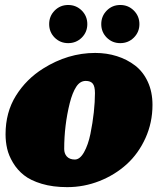

<svg xmlns="http://www.w3.org/2000/svg" viewBox="-20 -731 637 774"><path d="M200.4 -579.3Q178.2 -601.6 178.2 -633.8Q178.2 -666 200.4 -688.5Q222.7 -710.9 254.9 -710.9Q287.1 -710.9 309.6 -688.5Q332 -666 332 -633.8Q332 -601.6 309.6 -579.3Q287.1 -557.1 254.9 -557.1Q222.7 -557.1 200.4 -579.3ZM410.4 -579.3Q388.2 -601.6 388.2 -633.8Q388.2 -666 410.4 -688.5Q432.6 -710.9 464.8 -710.9Q497.1 -710.9 519.5 -688.5Q542 -666 542 -633.8Q542 -601.6 519.5 -579.3Q497.1 -557.1 464.8 -557.1Q432.6 -557.1 410.4 -579.3ZM2.4 -189.5Q2.4 -278.3 44.2 -345.2Q85.9 -412.1 153.8 -454.6Q253.9 -517.6 363.8 -517.6Q410.2 -517.6 451.2 -504.6Q492.2 -491.7 524.7 -466.8Q557.1 -441.9 575.9 -401.1Q594.7 -360.4 594.7 -308.1Q594.7 -236.8 566.4 -174.3Q538.1 -111.8 490.7 -68.8Q443.4 -25.9 380.9 -1.2Q318.4 23.4 251 23.4Q193.4 23.4 148.4 10Q103.5 -3.4 76.7 -24.7Q49.8 -45.9 32.5 -75Q15.1 -104 8.8 -131.8Q2.4 -159.7 2.4 -189.5ZM281.7 -87.9Q302.2 -87.9 318.8 -117.4Q335.4 -147 344.5 -191.2Q353.5 -235.4 358.2 -278.3Q362.8 -321.3 362.8 -355.5Q362.8 -382.8 354 -393.8Q345.2 -404.8 325.7 -404.8Q302.7 -404.8 287.4 -381.3Q272 -357.9 261.2 -315.4Q238.8 -225.6 238.8 -130.4Q238.8 -112.3 249 -100.6Q260.3 -87.9 281.7 -87.9Z"/></svg>

Font: Cooper* Black
Style: Italic
Weight: 900
Italic angle: -7°
Designer: Owen Earl
Foundry: indestructible type*
Version: Version 0.001